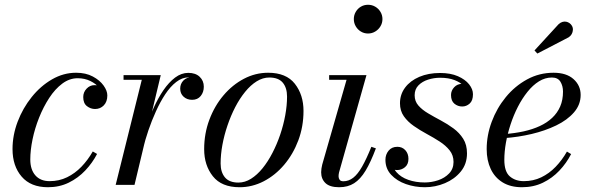

<svg xmlns="http://www.w3.org/2000/svg" viewBox="-20 -775 2492 805"><path d="M181 10Q109 10 70.8 -34.5Q32.5 -79 32.5 -150Q32.5 -208 54 -264.8Q75.5 -321.5 112.8 -368Q150 -414.5 198 -442.2Q246 -470 299 -470Q340 -470 369.2 -454.2Q398.5 -438.5 414.2 -416.5Q430 -394.5 430 -375Q430 -348.5 415.2 -333.2Q400.5 -318 378.5 -318Q360 -318 344.5 -330Q329 -342 329 -368Q329 -388.5 343 -403.2Q357 -418 376 -418Q390.5 -418 402.5 -414.5Q414.5 -411 421.8 -401.8Q429 -392.5 429 -375H410Q410 -390.5 396 -407.2Q382 -424 358.5 -435.5Q335 -447 305.5 -447Q271.5 -447 241.2 -424.5Q211 -402 186.5 -364.5Q162 -327 144 -282Q126 -237 116.5 -191Q107 -145 107 -106.5Q107 -64 128.2 -39.8Q149.5 -15.5 188 -15.5Q228 -15.5 261.2 -31.8Q294.5 -48 321.5 -76Q348.5 -104 369 -140L387 -129.5Q367.5 -92 337.5 -60.2Q307.5 -28.5 268.2 -9.2Q229 10 181 10Z M465 0 574.5 -440.5H498V-460H654L544 0ZM568.5 -152.5Q577.5 -193 591.5 -237Q605.5 -281 624 -322.2Q642.5 -363.5 665.2 -396.8Q688 -430 714.2 -449.8Q740.5 -469.5 769.5 -469.5Q800 -469.5 817.2 -453Q834.5 -436.5 834.5 -411.5Q834.5 -388.5 821.5 -372.5Q808.5 -356.5 785.5 -356.5Q764 -356.5 749.8 -369.5Q735.5 -382.5 735.5 -403.5Q735.5 -423.5 749 -437.5Q762.5 -451.5 786 -451.5Q807 -451.5 820.2 -441Q833.5 -430.5 833.5 -411.5H814Q814 -427.5 802.8 -439Q791.5 -450.5 770.5 -450.5Q743.5 -450.5 718.8 -431.2Q694 -412 672.8 -379.8Q651.5 -347.5 633.8 -308.2Q616 -269 602.2 -228.5Q588.5 -188 580 -152.5Z M984.5 10Q909 10 872.5 -36Q836 -82 836 -149.5Q836 -215 857.8 -273Q879.5 -331 917 -375.2Q954.5 -419.5 1002.8 -444.8Q1051 -470 1104 -470Q1180 -470 1216.2 -423.8Q1252.5 -377.5 1252.5 -310Q1252.5 -244.5 1230.8 -186.5Q1209 -128.5 1171.5 -84.2Q1134 -40 1085.8 -15Q1037.5 10 984.5 10ZM979.5 -9.5Q1007 -9.5 1032.5 -25.5Q1058 -41.5 1080.8 -69.5Q1103.5 -97.5 1122.2 -133.8Q1141 -170 1154.8 -210.5Q1168.5 -251 1176 -292Q1183.5 -333 1183.5 -370Q1183.5 -407 1165.5 -428.5Q1147.5 -450 1109 -450Q1082 -450 1056.2 -434Q1030.5 -418 1007.8 -390Q985 -362 966.2 -325.8Q947.5 -289.5 933.8 -249Q920 -208.5 912.5 -167.8Q905 -127 905 -89.5Q905 -53 923.2 -31.2Q941.5 -9.5 979.5 -9.5Z M1402 10Q1363 10 1344.8 -7.2Q1326.5 -24.5 1326.5 -53Q1326.5 -60.5 1327.8 -68.8Q1329 -77 1331 -85L1433 -440.5H1360V-460H1516.5L1401.5 -52Q1400.5 -48 1400 -43.8Q1399.5 -39.5 1399.5 -36Q1399.5 -27.5 1404 -21.2Q1408.5 -15 1419.5 -15Q1442 -15 1461 -29.8Q1480 -44.5 1498.2 -76.5Q1516.5 -108.5 1537 -159.5L1556 -153Q1534.5 -95.5 1512.8 -59.5Q1491 -23.5 1464.8 -6.8Q1438.5 10 1402 10ZM1523 -634.5Q1506.5 -634.5 1493 -642.8Q1479.5 -651 1471.5 -664.8Q1463.5 -678.5 1463.5 -695Q1463.5 -711.5 1471.5 -725.2Q1479.5 -739 1493 -747Q1506.5 -755 1523 -755Q1539.5 -755 1553.2 -747Q1567 -739 1575.2 -725.2Q1583.5 -711.5 1583.5 -695Q1583.5 -678.5 1575.2 -664.8Q1567 -651 1553.2 -642.8Q1539.5 -634.5 1523 -634.5Z M1761.5 10Q1719.5 10 1681.8 -3.2Q1644 -16.5 1620 -42.2Q1596 -68 1596 -105Q1596 -127 1609.2 -143.2Q1622.5 -159.5 1646 -159.5Q1666.5 -159.5 1679.5 -145.2Q1692.5 -131 1692.5 -109Q1692.5 -86 1678 -74Q1663.5 -62 1644.5 -62Q1631.5 -62 1620.5 -66.5Q1609.5 -71 1603.2 -80.5Q1597 -90 1597 -105H1624Q1624 -74.5 1642.2 -53.2Q1660.5 -32 1691.8 -21Q1723 -10 1761 -10Q1789 -10 1816.8 -19.2Q1844.5 -28.5 1863 -47.8Q1881.5 -67 1881.5 -96Q1881.5 -124 1865.2 -144.5Q1849 -165 1823.5 -181.5Q1798 -198 1769.2 -213.5Q1740.5 -229 1715 -246.8Q1689.5 -264.5 1673.2 -287.5Q1657 -310.5 1657 -342Q1657 -379 1678.5 -407.8Q1700 -436.5 1738 -452.8Q1776 -469 1825 -469Q1869 -469 1899.8 -455.5Q1930.5 -442 1946.8 -421.5Q1963 -401 1963 -380Q1963 -353 1949.2 -340.8Q1935.5 -328.5 1918 -328.5Q1899.5 -328.5 1885.2 -340.2Q1871 -352 1871 -376.5Q1871 -395 1884.2 -409.2Q1897.5 -423.5 1918 -423.5Q1934 -423.5 1948 -411.2Q1962 -399 1962 -380H1938.5Q1938.5 -398 1924.8 -413.8Q1911 -429.5 1885.8 -439.2Q1860.5 -449 1825 -449Q1799.5 -449 1775 -441.2Q1750.5 -433.5 1734.5 -417.2Q1718.5 -401 1718.5 -375.5Q1718.5 -350.5 1734.2 -332.5Q1750 -314.5 1775 -299.8Q1800 -285 1828.2 -270Q1856.5 -255 1881.5 -236.5Q1906.5 -218 1922.2 -193Q1938 -168 1938 -132Q1938 -87.5 1912 -55.8Q1886 -24 1845.5 -7Q1805 10 1761.5 10Z M2168.5 10Q2120.5 10 2087.5 -10.2Q2054.5 -30.5 2037.5 -66.5Q2020.5 -102.5 2020.5 -150Q2020.5 -207.5 2041.5 -264.2Q2062.5 -321 2100.5 -367.5Q2138.5 -414 2189.8 -442Q2241 -470 2301 -470Q2355 -470 2384.8 -443.2Q2414.5 -416.5 2414.5 -377Q2414.5 -336 2386.5 -303.8Q2358.5 -271.5 2311.8 -249Q2265 -226.5 2208.8 -213.2Q2152.5 -200 2095.5 -196V-213Q2138 -216 2175.5 -224.2Q2213 -232.5 2243.2 -246.5Q2273.5 -260.5 2295.2 -281Q2317 -301.5 2328.8 -328.8Q2340.5 -356 2340.5 -391Q2340.5 -414.5 2329.8 -432.2Q2319 -450 2294 -450Q2265.5 -450 2239.8 -434Q2214 -418 2191.8 -390.2Q2169.5 -362.5 2151.5 -327.5Q2133.5 -292.5 2120.8 -253.8Q2108 -215 2101.2 -176.8Q2094.5 -138.5 2094.5 -105Q2094.5 -55 2117.8 -35.2Q2141 -15.5 2176 -15.5Q2216 -15.5 2249.2 -31.5Q2282.5 -47.5 2309.5 -75.5Q2336.5 -103.5 2357 -139.5L2374.5 -129Q2355 -91 2325.2 -59.5Q2295.5 -28 2256.2 -9Q2217 10 2168.5 10ZM2233 -550.5 2221 -563.5 2321.5 -673Q2329.5 -680.5 2337.8 -683Q2346 -685.5 2353.8 -684Q2361.5 -682.5 2367.8 -678Q2374 -673.5 2377.5 -667.5Q2382.5 -659.5 2382 -649.8Q2381.5 -640 2376.8 -631.8Q2372 -623.5 2364 -618.5Z"/></svg>

Font: Bodoni Moda
Style: Italic
Weight: 400
Italic angle: -13°
Designer: Owen Earl
Foundry: indestructible type
Version: Version 2.005